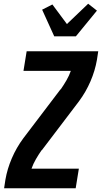

<svg xmlns="http://www.w3.org/2000/svg" viewBox="-20 -1010 547 1030"><path d="M2 0 9 -46Q19 -104 43.5 -161Q68 -218 105 -268L304 -530L306 -531Q322 -554 336.5 -579Q351 -604 360 -630H106L123 -735H507L500 -689Q490 -631 465.5 -574Q441 -517 404 -467L205 -205L203 -204Q187 -181 172.5 -156Q158 -131 149 -105H403L386 0ZM271 -815 206 -958 261 -986 339 -881 453 -990 500 -953 387 -815Z"/></svg>

Font: Iosevka Curly Extrabold
Style: Italic
Weight: 800
Italic angle: -9°
Monospace: yes
Designer: Belleve Invis
Foundry: Belleve Invis
Version: Version 22.1.2; ttfautohint (v1.8.4)